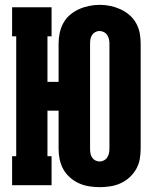

<svg xmlns="http://www.w3.org/2000/svg" viewBox="-20 -765 640 793"><path d="M392 8Q370 8 348 4.5Q326 1 306 -8Q286 -17 269 -32Q252 -47 241.5 -66Q231 -85 226.5 -106.5Q222 -128 222 -151V-308H176V-120H193V0H30V-120H47V-615H30V-735H193V-615H176V-427H222V-585Q222 -607 226.5 -628.5Q231 -650 241.5 -669.5Q252 -689 269 -703.5Q286 -718 306 -727Q326 -736 348 -740.5Q370 -745 392 -745Q414 -745 435.5 -740.5Q457 -736 477 -727Q497 -718 514 -703.5Q531 -689 542 -669.5Q553 -650 557 -628.5Q561 -607 561 -585V-151Q561 -128 557 -106.5Q553 -85 542 -66Q531 -47 514.5 -32Q498 -17 478 -8Q458 1 436 4.5Q414 8 392 8ZM392 -98Q401 -98 409.5 -102.5Q418 -107 423 -115Q428 -123 430 -132Q432 -141 432 -151V-585Q432 -594 430 -603Q428 -612 423 -620Q418 -628 409 -632.5Q400 -637 391 -637Q382 -637 373.5 -632.5Q365 -628 360 -620Q355 -612 353.5 -603Q352 -594 352 -585V-151Q352 -141 353.5 -132Q355 -123 360 -115Q365 -107 373.5 -102.5Q382 -98 392 -98Z"/></svg>

Font: Iosevka Slab Heavy Extended
Style: Regular
Weight: 900
Width: 7
Monospace: yes
Designer: Belleve Invis
Foundry: Belleve Invis
Version: Version 11.1.0; ttfautohint (v1.8.3)